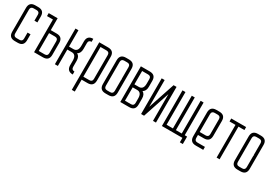

<svg xmlns="http://www.w3.org/2000/svg" viewBox="45 -1561 3908 2731"><g transform="rotate(30 1999.5 -195.5)"><path d="M0 -97.7Q0 0 97.7 0H146.5Q244.1 0 244.1 -97.7V-195.3H195.3V-97.7Q195.3 -48.8 146.5 -48.8H97.7Q48.8 -48.8 48.8 -97.7V-488.3Q48.8 -537.1 97.7 -537.1H146.5Q195.3 -537.1 195.3 -488.3V-390.6H244.1V-488.3Q244.1 -585.9 146.5 -585.9H97.7Q0 -585.9 0 -488.3Z M561.5 -48.8Q610.4 -48.8 610.4 -97.7V-293.5Q610.4 -341.8 561.5 -341.8H463.9V-48.8ZM415 -537.1H317.4V-585.9H463.9V-390.6H561.5Q659.2 -390.6 659.2 -293V-97.7Q659.2 0 561.5 0H415Z M952.1 -415Q952.1 -317.9 878.9 -317.9H805.7V-585.9H756.8V0H805.7V-269H878.9Q950.7 -269 952.1 -175.8V-90.3Q956.1 0 1049.8 0V-48.8Q1001 -48.8 1001 -97.7V-195.8Q1001 -269 952.1 -293.5Q1001 -317.9 1001 -391.1V-488.3Q1001 -537.1 1049.8 -537.1V-585.9Q952.1 -585.9 952.1 -488.3Z M1293.9 -537.1Q1342.8 -537.1 1342.8 -488.3V-97.2Q1342.8 -48.8 1293.9 -48.8H1196.3V-537.1ZM1391.6 -97.7V-488.3Q1391.6 -585.9 1293.9 -585.9H1147.5V195.3H1196.3V0H1293.9Q1391.6 0 1391.6 -97.7Z M1489.3 -488.3V-97.7Q1489.3 0 1586.9 0H1635.7Q1733.4 0 1733.4 -97.7V-488.3Q1733.4 -585.9 1635.7 -585.9H1586.9Q1489.3 -585.9 1489.3 -488.3ZM1586.9 -48.8Q1538.1 -48.8 1538.1 -97.7V-488.3Q1538.1 -537.1 1586.9 -537.1H1635.7Q1684.6 -537.1 1684.6 -488.3V-294.9H1690.4L1684.6 -285.2V-97.7Q1684.6 -48.8 1635.7 -48.8Z M1977.5 -537.1Q2026.4 -537.1 2026.4 -488.3V-414.6Q2026.4 -317.4 1953.1 -317.4H1879.9V-537.1ZM1977.5 0Q2075.2 0 2075.2 -97.7V-195.3Q2075.2 -268.6 2026.4 -293Q2075.2 -317.4 2075.2 -390.6V-488.3Q2075.2 -585.9 1977.5 -585.9H1831.1V0ZM1879.9 -268.6H1953.1Q2026.4 -268.6 2026.4 -170.9V-97.7Q2026.4 -48.8 1977.5 -48.8H1879.9Z M2172.9 0V-585.9H2221.7V-146.5L2368.2 -585.9H2417V0H2368.2V-439.5L2221.7 0Z M2851.6 73.2H2900.4V-48.8H2861.3V-585.9H2812.5V-48.8H2716.3V-585.9H2667.5V-48.8H2563.5V-585.9H2514.6V0H2851.6Z M3022.5 -195.3H3120.1Q3168.9 -195.3 3168.9 -244.1V-488.3Q3168.9 -537.1 3120.1 -537.1H3071.3Q3022.5 -537.1 3022.5 -488.3ZM3022.5 -146.5V-97.7Q3022.5 -48.8 3071.3 -48.8H3193.4V0H3071.3Q2973.6 0 2973.6 -97.7V-488.3Q2973.6 -585.9 3071.3 -585.9H3120.1Q3217.8 -585.9 3217.8 -488.3V-244.1Q3217.8 -146.5 3120.1 -146.5Z M3559.6 -537.1V-585.9H3315.4V-537.1H3413.1V0H3461.9V-537.1Z M3657.2 -488.3V-97.7Q3657.2 0 3754.9 0H3803.7Q3901.4 0 3901.4 -97.7V-488.3Q3901.4 -585.9 3803.7 -585.9H3754.9Q3657.2 -585.9 3657.2 -488.3ZM3754.9 -48.8Q3706.1 -48.8 3706.1 -97.7V-488.3Q3706.1 -537.1 3754.9 -537.1H3803.7Q3852.5 -537.1 3852.5 -488.3V-294.9H3858.4L3852.5 -285.2V-97.7Q3852.5 -48.8 3803.7 -48.8Z"/></g></svg>

Font: Daray
Style: Regular
Weight: 400
Designer: Maxim Raikov
Foundry: Maxim Raikov
Version: Version 1.00 May 24, 2021, initial release